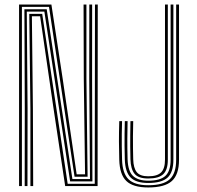

<svg xmlns="http://www.w3.org/2000/svg" viewBox="-20 -820 868 846"><path d="M64 0V-800H206.5L256.5 -471L317.8 -51.8H354.8L349.2 -473.2L348.2 -800H360.8V-473.2L366 -41.2H308.5L196 -789.8H76.5V0ZM88.8 0 89.2 -341.2 87.5 -779.2H185.8L299 -31H376.5L373.2 -473.2L373.5 -800H386L385.8 -473.2L387.2 -20.8H289L175.5 -769H98L101.5 -341.2L101 0ZM114 0V-341.2L109 -758.8H166L278.2 -10.2H397.5L398.5 -800H410.8L410 0H267.2L215.5 -344.5L156.8 -748.2H120.5L125 -341.2L126.2 0ZM633.2 6Q566.2 6 536.8 -22.4Q507.2 -50.8 505.5 -116.2Q504.2 -159.2 504.1 -196.8Q504 -234.2 505.5 -286.2H517.8Q517 -255.2 516.6 -228.6Q516.2 -202 516.6 -175.2Q517 -148.5 517.8 -116.5Q519.5 -56.2 546.4 -30Q573.2 -3.8 633.2 -3.8Q699.2 -3.8 727.8 -29.9Q756.2 -56 756.2 -116.2V-800H768.8V-116.2Q768.8 -50.8 737.2 -22.4Q705.8 6 633.2 6ZM633.2 -13.8Q579.8 -13.8 555.8 -37.6Q531.8 -61.5 530 -116.8Q529 -150.2 528.8 -177.9Q528.5 -205.5 528.9 -231.5Q529.2 -257.5 530 -286.2H542.2Q541.2 -247.2 541 -208.2Q540.8 -169.2 542.2 -117.8Q544 -65 566.4 -44.4Q588.8 -23.8 633.2 -23.8Q686 -23.8 708.9 -45.1Q731.8 -66.5 731.8 -116.2V-800H744V-116.2Q744 -61.2 718.4 -37.5Q692.8 -13.8 633.2 -13.8ZM633.2 -33.5Q589.5 -33.5 572.8 -54.4Q556 -75.2 554.8 -117.8Q554 -149.5 553.8 -174.5Q553.5 -199.5 553.9 -225.6Q554.2 -251.8 554.8 -286.2H567Q566 -248 565.8 -219.6Q565.5 -191.2 566 -167.2Q566.5 -143.2 567 -117.8Q568 -79.8 582.5 -61.5Q597 -43.2 633.2 -43.2Q672.8 -43.2 689.9 -60.2Q707 -77.2 707 -116.2V-800H719.5V-116.2Q719.5 -71.8 699.5 -52.6Q679.5 -33.5 633.2 -33.5Z"/></svg>

Font: Big Shoulders Inline Text Thin Light
Style: Regular
Weight: 300
Version: Version 2.002